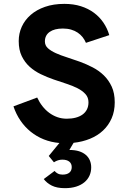

<svg xmlns="http://www.w3.org/2000/svg" viewBox="-20 -732 675 996"><path d="M316.9 244.1Q274.9 244.1 248.5 230.7Q222.2 217.3 207 196.8L263.2 154.8Q269 162.6 279.5 168.2Q290 173.8 304.2 173.8Q327.6 173.8 339.8 163.6Q352.1 153.3 352.1 134.8Q352.1 116.7 339.4 106.4Q326.7 96.2 303.2 96.2Q280.3 96.2 259.8 109.9L232.9 77.1L288.1 9.8Q244.6 5.9 207.3 -9Q169.9 -23.9 139.4 -48.6Q108.9 -73.2 86.2 -106.4Q63.5 -139.6 49.8 -180.2L172.9 -226.1Q184.1 -201.7 200 -181.4Q215.8 -161.1 235.4 -146.7Q254.9 -132.3 277.6 -124.3Q300.3 -116.2 326.2 -116.2Q351.6 -116.2 372.3 -121.6Q393.1 -127 408 -137.7Q422.9 -148.4 430.9 -164.3Q439 -180.2 439 -201.2Q439 -226.6 423.3 -243.9Q407.7 -261.2 382.3 -274.2Q356.9 -287.1 324.5 -297.6Q292 -308.1 258.1 -319.8Q224.1 -331.5 191.7 -347.2Q159.2 -362.8 133.8 -385.7Q108.4 -408.7 92.8 -440.9Q77.1 -473.1 77.1 -519Q77.1 -558.6 93 -593.5Q108.9 -628.4 139.2 -654.8Q169.4 -681.2 213.4 -696.5Q257.3 -711.9 314 -711.9Q361.3 -711.9 399.7 -699.7Q438 -687.5 467.3 -665.8Q496.6 -644 516.6 -614.5Q536.6 -585 546.9 -549.8L425.8 -509.8Q419.4 -525.4 408.7 -539.1Q397.9 -552.7 383.1 -562.7Q368.2 -572.8 348.9 -578.4Q329.6 -584 306.2 -584Q262.2 -584 237.5 -566.4Q212.9 -548.8 212.9 -517.1Q212.9 -496.1 228.5 -481.9Q244.1 -467.8 269.5 -456.3Q294.9 -444.8 327.4 -434.6Q359.9 -424.3 394 -411.9Q428.2 -399.4 460.7 -382.6Q493.2 -365.7 518.6 -341.1Q543.9 -316.4 559.6 -282.5Q575.2 -248.5 575.2 -201.2Q575.2 -154.8 559.1 -118.2Q543 -81.5 514.6 -54.9Q486.3 -28.3 447 -12.2Q407.7 3.9 361.8 8.8L339.8 45.9Q369.1 45.9 390.4 52.7Q411.6 59.6 425.5 71.8Q439.5 84 446.3 100.6Q453.1 117.2 453.1 136.2Q453.1 159.7 444.1 179.4Q435.1 199.2 417.7 213.6Q400.4 228 375 236.1Q349.6 244.1 316.9 244.1Z"/></svg>

Font: Overpass
Style: Bold
Weight: 700
Designer: Delve Withrington
Foundry: Delve Fonts
Version: Version 1.001